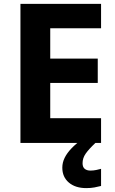

<svg xmlns="http://www.w3.org/2000/svg" viewBox="-20 -734 592 986"><path d="M499 0H85V-714H499V-589H238V-433H482V-308H238V-127H499ZM404 104Q404 124 415 133Q426 142 444 142Q459 142 474 139Q489 136 499 133V221Q483 225 465 228.5Q447 232 423 232Q367 232 333.5 203.5Q300 175 300 127Q300 101 312 76.5Q324 52 347.5 27.5Q371 3 405 -21L470 0Q436 32 420 55Q404 78 404 104Z"/></svg>

Font: Noto Sans Cherokee
Style: Regular
Weight: 400
Designer: Monotype Design Team
Foundry: Monotype Imaging Inc.
Version: Version 2.001